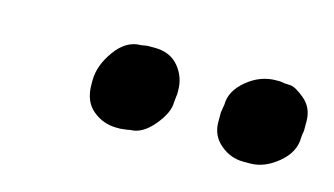

<svg xmlns="http://www.w3.org/2000/svg" viewBox="-34 -710 487 280"><g transform="rotate(15 209.5 -569.5)"><path d="M222.7 -573.7Q222.7 -573.7 221.7 -563.5Q221.7 -547.9 205.1 -528.1Q188.5 -508.3 170.4 -508.3Q166.5 -507.3 164.6 -507.3L156.2 -506.3H150.4Q129.9 -506.3 114.3 -519.3Q98.6 -532.2 98.6 -557.6V-564Q98.6 -586.4 115 -609.1Q131.3 -631.8 153.3 -631.8L163.1 -633.3H173.8Q197.3 -633.3 210.2 -617.9Q223.1 -602.5 223.1 -582V-575.7ZM415.5 -586.9V-572.3Q414.1 -566.4 414.1 -562Q414.1 -540 393.8 -523.2Q373.5 -506.3 352.1 -506.3H341.3Q322.3 -506.3 306.9 -519.3Q291.5 -532.2 291.5 -552.7V-567.4L293.5 -579.6Q293.5 -600.1 313.5 -616.7Q333.5 -633.3 357.4 -633.3H363.3Q370.6 -631.8 378.4 -631.8Q386.2 -631.8 400.9 -619.6Q415.5 -607.4 415.5 -586.9Z"/></g></svg>

Font: Averia Libre
Style: Bold Italic
Weight: 700
Italic angle: -6.90001°
Version: Version 1.002